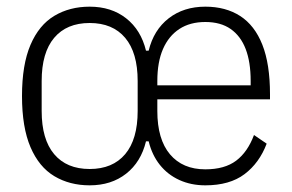

<svg xmlns="http://www.w3.org/2000/svg" viewBox="-20 -544 876 576"><path d="M249 -37Q318 -37 355.5 -81.5Q393 -126 393 -211V-301Q393 -386 355.5 -430.5Q318 -475 249 -475Q180 -475 142.5 -430.5Q105 -386 105 -301V-211Q105 -126 142.5 -81.5Q180 -37 249 -37ZM452 -288H732V-301Q732 -358 717 -397Q702 -436 672 -457Q642 -478 596 -478Q550 -478 518 -457Q486 -436 469 -397Q452 -358 452 -301ZM596 12Q553 12 518 -4Q483 -20 459.5 -49.5Q436 -79 426 -120H418Q403 -58 358.5 -23Q314 12 249 12Q189 12 143 -15.5Q97 -43 71.5 -102.5Q46 -162 46 -256Q46 -350 71.5 -409.5Q97 -469 143 -496.5Q189 -524 249 -524Q314 -524 358.5 -489Q403 -454 418 -392H426Q441 -454 486 -489Q531 -524 596 -524Q657 -524 700.5 -496Q744 -468 767 -410Q790 -352 790 -261V-246H452V-211Q452 -126 490 -81Q528 -36 596 -36Q654 -36 688.5 -62Q723 -88 742 -139L780 -113Q758 -55 713.5 -21.5Q669 12 596 12Z"/></svg>

Font: IBM Plex Sans Condensed Light
Style: Regular
Weight: 300
Width: 3
Designer: Mike Abbink, Paul van der Laan, Pieter van Rosmalen
Foundry: Bold Monday
Version: Version 3.201